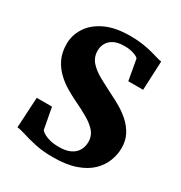

<svg xmlns="http://www.w3.org/2000/svg" viewBox="-178 -881 962 1020"><g transform="rotate(30 303.5 -371.0)"><path d="M291 11Q229.5 11 181.8 0.5Q134 -10 100.8 -20.8Q67.5 -31.5 50 -33L60.5 -219.5H154L178.5 -89Q185.5 -80.5 200.5 -72Q215.5 -63.5 238.2 -57.8Q261 -52 289.5 -52Q333.5 -51.5 361.2 -64.8Q389 -78 402.2 -101.2Q415.5 -124.5 415.5 -154.5Q415.5 -189.5 394 -215Q372.5 -240.5 334.2 -263Q296 -285.5 244.5 -309.5Q216 -323.5 183 -343Q150 -362.5 120.8 -390.5Q91.5 -418.5 73 -457Q54.5 -495.5 54.5 -548Q54.5 -601 84.5 -648Q114.5 -695 175.2 -724Q236 -753 327.5 -753Q371 -753 404.8 -747.8Q438.5 -742.5 464 -735.8Q489.5 -729 507.5 -723.5Q525.5 -718 536.5 -717L528.5 -539H437.5L415 -665.5Q411 -671.5 398.5 -677.2Q386 -683 368 -687.2Q350 -691.5 327 -691Q287.5 -691 263 -678.2Q238.5 -665.5 226.8 -644.8Q215 -624 215 -599Q215 -558.5 240.2 -530.2Q265.5 -502 306.2 -479.8Q347 -457.5 393.5 -434Q423.5 -419.5 457 -400Q490.5 -380.5 519.2 -354.2Q548 -328 566.2 -293.5Q584.5 -259 584.5 -213Q584.5 -174 569.5 -134.5Q554.5 -95 521 -62Q487.5 -29 431 -9Q374.5 11 291 11Z"/></g></svg>

Font: Merriweather 36pt Black
Style: Regular
Weight: 900
Version: Version 2.100